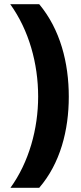

<svg xmlns="http://www.w3.org/2000/svg" viewBox="-20 -743 388 921"><path d="M310 -279C310 -442 269 -602 168 -723H29C119 -598 163 -438 163 -280C163 -125 119 35 30 158H168C269 41 310 -118 310 -279Z"/></svg>

Font: Noto Sans Arabic UI XBd
Style: Regular
Weight: 800
Designer: Monotype Design Team, Nadine Chahine and Nizar Qandah
Foundry: Monotype Imaging Inc.
Version: Version 2.010